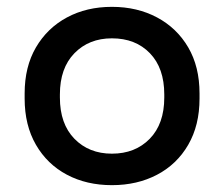

<svg xmlns="http://www.w3.org/2000/svg" viewBox="-20 -527 655 561"><path d="M307 14Q233 14 175.5 -16.5Q118 -47 85 -104Q52 -161 52 -239V-254Q52 -332 85 -388.5Q118 -445 175.5 -476Q233 -507 307 -507Q381 -507 439 -476Q497 -445 530 -388.5Q563 -332 563 -254V-239Q563 -161 530 -104Q497 -47 439 -16.5Q381 14 307 14ZM307 -78Q375 -78 417.5 -121.5Q460 -165 460 -242V-251Q460 -328 418 -371.5Q376 -415 307 -415Q240 -415 197.5 -371.5Q155 -328 155 -251V-242Q155 -165 197.5 -121.5Q240 -78 307 -78Z"/></svg>

Font: Space Grotesk Medium
Style: Regular
Weight: 500
Designer: Florian Karsten
Foundry: Florian Karsten
Version: Version 2.000